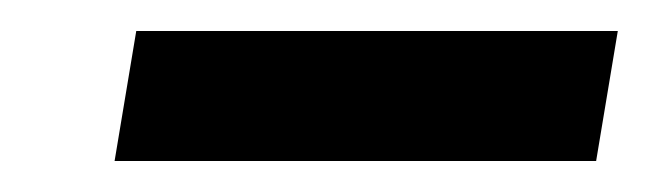

<svg xmlns="http://www.w3.org/2000/svg" viewBox="-20 -675 419 124"><path d="M54 -571 68 -655H379L365 -571Z"/></svg>

Font: Figtree Light Medium
Style: Italic
Weight: 500
Italic angle: -9.5°
Version: Version 2.000